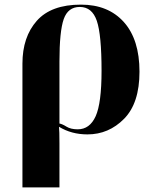

<svg xmlns="http://www.w3.org/2000/svg" viewBox="-20 -570 666 830"><path d="M77 240H237V49Q237 22 236.5 4Q236 -14 235 -22Q289 11 358 11Q450 11 516.5 -56.5Q583 -124 583 -260Q583 -399 515.5 -474.5Q448 -550 330 -550Q201 -550 139 -480Q77 -410 77 -295ZM316 -11Q286 -11 267.5 -22.5Q249 -34 237 -36V-304Q237 -435 255.5 -487.5Q274 -540 325 -540Q378 -540 398.5 -480Q419 -420 419 -264Q419 -124 393.5 -67.5Q368 -11 316 -11Z"/></svg>

Font: Noto Serif Display SemiCondensed Extra
Style: Regular
Weight: 800
Width: 4
Designer: Monotype Design Team
Foundry: Monotype Imaging Inc.
Version: Version 1.900